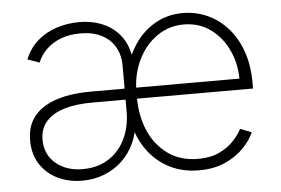

<svg xmlns="http://www.w3.org/2000/svg" viewBox="-45 -614 1005 686"><g transform="rotate(-5 458.0 -270.5)"><path d="M224.1 12.2Q176.8 12.2 137.2 -6.3Q97.7 -24.9 74 -60.8Q50.3 -96.7 50.3 -147.5Q50.3 -189 67.4 -218.3Q84.5 -247.6 115.5 -266.1Q146.5 -284.7 188.7 -293.5Q231 -302.2 280.8 -302.2H834.5L814.5 -285.6Q816.9 -349.1 793.9 -400.4Q771 -451.7 729.5 -481.9Q688 -512.2 632.8 -512.2Q578.6 -512.2 535.9 -481.9Q493.2 -451.7 468.5 -400.4Q443.8 -349.1 443.8 -286.1V-268.1Q443.8 -199.7 467.5 -146Q491.2 -92.3 535.9 -60.8Q580.6 -29.3 642.6 -29.3Q687 -29.3 718.8 -44.2Q750.5 -59.1 770.8 -81.1Q791 -103 801.3 -123L841.8 -107.4Q829.6 -79.6 803.5 -52.2Q777.3 -24.9 737.1 -6.6Q696.8 11.7 642.6 11.7Q577.1 11.7 526.6 -17.8Q476.1 -47.4 445.8 -99.1Q415.5 -150.9 409.7 -216.3L414.6 -335Q423.3 -398.4 453.1 -447.8Q482.9 -497.1 529.1 -525.1Q575.2 -553.2 632.8 -553.2Q679.2 -553.2 720.2 -534.9Q761.2 -516.6 792.7 -481.7Q824.2 -446.8 842 -397Q859.9 -347.2 859.9 -283.2V-262.7H281.2Q224.1 -262.7 182.4 -250Q140.6 -237.3 117.7 -211.4Q94.7 -185.5 94.7 -146Q94.7 -92.8 132.6 -60.8Q170.4 -28.8 229 -28.8Q282.7 -28.8 321.5 -53.5Q360.4 -78.1 381.6 -121.8Q402.8 -165.5 402.8 -221.2V-383.8Q402.8 -423.3 386 -452.1Q369.1 -481 337.6 -496.8Q306.2 -512.7 262.2 -512.7Q223.1 -512.7 192.4 -501Q161.6 -489.3 140.4 -468.8Q119.1 -448.2 108.4 -421.4L65.9 -436.5Q82 -476.1 111.6 -502Q141.1 -527.8 179.9 -540.5Q218.8 -553.2 261.2 -553.2Q308.6 -553.2 347.4 -536.4Q386.2 -519.5 410.9 -486.3Q435.5 -453.1 440.9 -404.8L435.1 -185.1L430.7 -182.6Q427.7 -140.1 411.4 -104.5Q395 -68.8 367.4 -42.7Q339.8 -16.6 303.2 -2.2Q266.6 12.2 224.1 12.2Z"/></g></svg>

Font: Inter ExtraLight
Style: Regular
Weight: 250
Designer: Rasmus Andersson
Foundry: rsms
Version: Version 4.001;git-66647c0bb